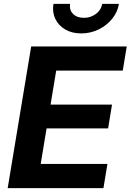

<svg xmlns="http://www.w3.org/2000/svg" viewBox="-20 -966 671 986"><path d="M19.5 0 140.1 -727.5H630.9L610.4 -603.5H268.6L239.7 -428.7H555.2L535.2 -306.6H219.2L189 -124H531.7L511.2 0ZM397 -794.4Q349.6 -794.4 314.9 -814.7Q280.3 -835 263.9 -869.4Q247.6 -903.8 254.4 -946.3H339.8Q335 -915 355 -894.8Q375 -874.5 410.6 -874.5Q434.1 -874.5 454.3 -883.8Q474.6 -893.1 488 -909.2Q501.5 -925.3 504.9 -946.3H590.8Q584 -903.8 555.9 -869.4Q527.8 -835 486.3 -814.7Q444.8 -794.4 397 -794.4Z"/></svg>

Font: Inter 16pt
Style: Bold Italic
Weight: 700
Italic angle: -9.3988°
Version: Version 4.001;git-66647c0bb